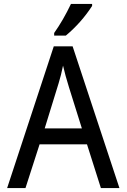

<svg xmlns="http://www.w3.org/2000/svg" viewBox="-20 -951 640 971"><path d="M490.2 0 419.9 -221.2H180.2L108.9 0H16.1L252 -716.8H347.2L584 0ZM394 -301.8 329.1 -508.8Q310.1 -569.3 298.8 -619.1Q289.1 -570.8 276.4 -529.8L206.1 -301.8ZM253.9 -784.2Q299.8 -849.1 338.9 -931.2H445.8V-920.9Q391.1 -836.4 313 -771H253.9Z"/></svg>

Font: Droid Sans Mono
Style: Regular
Weight: 400
Monospace: yes
Foundry: Ascender Corporation
Version: Version 1.00 build 112